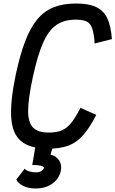

<svg xmlns="http://www.w3.org/2000/svg" viewBox="-20 -834 658 1095"><path d="M255 14Q153 14 101.5 -28Q50 -70 44 -163Q38 -256 70 -409Q94 -521 123.5 -598.5Q153 -676 192.5 -723.5Q232 -771 286.5 -792.5Q341 -814 414 -814Q485 -814 528 -794Q571 -774 592 -729.5Q613 -685 618 -611L520 -586Q516 -642 506 -671.5Q496 -701 474 -711.5Q452 -722 411 -722Q346 -722 301.5 -691.5Q257 -661 225.5 -589.5Q194 -518 167 -393Q141 -272 140.5 -203.5Q140 -135 168.5 -106.5Q197 -78 258 -78Q303 -78 332.5 -90.5Q362 -103 386.5 -133.5Q411 -164 439 -219L529 -179Q492 -106 454.5 -63.5Q417 -21 370 -3.5Q323 14 255 14ZM183 241Q142 241 112.5 226.5Q83 212 73 190L121 128Q128 138 146 143.5Q164 149 186 149Q203 149 215.5 141.5Q228 134 230 124Q232 116 214.5 111.5Q197 107 164 107L183 -5H284L268 48Q300 55 317 80.5Q334 106 327 140Q317 186 278 213.5Q239 241 183 241Z"/></svg>

Font: Victor Mono Thin
Style: Italic
Weight: 100
Italic angle: -12°
Monospace: yes
Designer: Rune Bjørnerås
Version: Version 1.561;gftools[0.9.30]